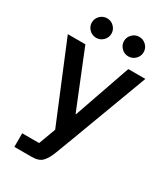

<svg xmlns="http://www.w3.org/2000/svg" viewBox="-215 -784 944 1081"><g transform="rotate(30 257.0 -244.0)"><path d="M61.7 200V111.7H171.7L212.5 1.7L5 -500H119.2L267.5 -133.3H270.8L398.3 -500H509.2L322.5 0L281.7 107.5Q265 153.3 242.9 176.7Q220.8 200 175 200ZM361.7 -561.7Q335.8 -561.7 317.1 -580.4Q298.3 -599.2 298.3 -625Q298.3 -650.8 317.1 -669.6Q335.8 -688.3 361.7 -688.3Q388.3 -688.3 407.1 -669.6Q425.8 -650.8 425.8 -625Q425.8 -599.2 407.1 -580.4Q388.3 -561.7 361.7 -561.7ZM153.3 -561.7Q126.7 -561.7 107.9 -580.4Q89.2 -599.2 89.2 -625Q89.2 -650.8 107.9 -669.6Q126.7 -688.3 153.3 -688.3Q179.2 -688.3 197.9 -669.6Q216.7 -650.8 216.7 -625Q216.7 -599.2 197.9 -580.4Q179.2 -561.7 153.3 -561.7Z"/></g></svg>

Font: Funnel Sans Medium
Style: Regular
Weight: 500
Version: Version 1.000; Beta; Release 5; Build 24; ttfautohint (v1.8.